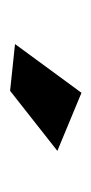

<svg xmlns="http://www.w3.org/2000/svg" viewBox="82 -878 185 390"><g transform="rotate(90 175.0 -682.5)"><path d="M168 -755 286 -706 164 -610 69 -620Z"/></g></svg>

Font: Alexandria
Style: Regular
Weight: 400
Designer: Mohamed Gaber
Foundry: Kief Type Foundry
Version: Version 5.100